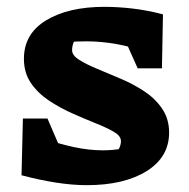

<svg xmlns="http://www.w3.org/2000/svg" viewBox="-20 -535 552 562"><path d="M234 7Q192 7 144 -0.5Q96 -8 43 -22L107 -130Q152 -114 196 -104.5Q240 -95 281 -95Q297 -95 312.5 -96.5Q328 -98 343 -101L305 -70Q319 -84 326.5 -96.5Q334 -109 334 -122Q334 -137 313.5 -149Q293 -161 260.5 -174Q228 -187 192 -203Q156 -219 123.5 -240.5Q91 -262 70.5 -292Q50 -322 50 -363Q50 -436 115 -475.5Q180 -515 286 -515Q325 -515 368 -510Q411 -505 457 -493L414 -381Q366 -398 321 -406Q276 -414 234 -414Q220 -414 205.5 -413.5Q191 -413 176 -411L214 -433Q200 -422 195.5 -411Q191 -400 191 -388Q191 -373 211.5 -360Q232 -347 264.5 -333.5Q297 -320 333.5 -304.5Q370 -289 402 -268Q434 -247 454.5 -217Q475 -187 475 -147Q475 -75 409 -34Q343 7 234 7ZM43 -22 47 -188H119L190 -23ZM383 -335 311 -496 457 -493 454 -335Z"/></svg>

Font: Piazzolla Thin Black
Style: Regular
Weight: 900
Version: Version 2.005